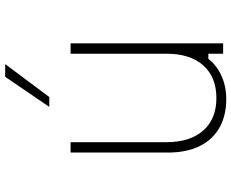

<svg xmlns="http://www.w3.org/2000/svg" viewBox="-96 -784 892 740"><g transform="rotate(-90 350.0 -414.0)"><path d="M553 -588V0H513V-57H493Q469 -25 428 -6.5Q387 12 338 12Q274 12 227.5 -14.5Q181 -41 156.5 -91.5Q132 -142 132 -213V-588H172V-219Q172 -127 217 -76.5Q262 -26 342 -26Q423 -26 468 -76.5Q513 -127 513 -219V-588ZM308 -670 424 -840H473L346 -670Z"/></g></svg>

Font: Martian Mono SemiExpanded Thin
Style: Regular
Weight: 250
Monospace: yes
Version: Version 0.930